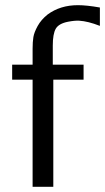

<svg xmlns="http://www.w3.org/2000/svg" viewBox="-20 -722 406 742"><path d="M27 -414V-472H106V-534Q106 -560 109 -578.5Q112 -597 125.5 -621.5Q139 -646 164 -666Q213 -702 281 -702Q315 -702 366 -693V-622Q320 -640 286 -642Q269 -643 243 -638Q207 -631 195.5 -611Q184 -591 184 -546V-472H303V-414H186V0H106V-414Z"/></svg>

Font: Coval
Style: Light
Weight: 300
Foundry: Context Ltd
Version: Version 001.000